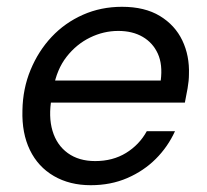

<svg xmlns="http://www.w3.org/2000/svg" viewBox="-20 -533 610 565"><path d="M247 12Q185 12 138.5 -15Q92 -42 68 -91.5Q44 -141 46 -208Q47 -272 70 -327.5Q93 -383 132 -424.5Q171 -466 224 -489.5Q277 -513 339 -513Q406 -513 450.5 -486Q495 -459 516.5 -414Q538 -369 536 -314Q536 -296 532 -273Q528 -250 524 -231H111L122 -296H453Q459 -343 444.5 -375Q430 -407 400 -424.5Q370 -442 328 -442Q285 -442 245 -422.5Q205 -403 176 -366Q147 -329 137 -273L132 -245Q122 -190 134.5 -148Q147 -106 179.5 -82.5Q212 -59 260 -59Q312 -59 351 -83Q390 -107 412 -147H495Q474 -101 438.5 -65.5Q403 -30 354.5 -9Q306 12 247 12Z"/></svg>

Font: DM Sans 18pt
Style: Italic
Weight: 400
Italic angle: -10°
Designer: Colophon Foundry, Jonny Pinhorn
Foundry: Colophon Foundry
Version: Version 4.004;gftools[0.9.30]